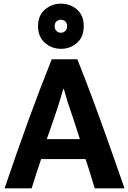

<svg xmlns="http://www.w3.org/2000/svg" viewBox="-20 -1022 701 1050"><path d="M661 8Q614 -127 571.5 -247Q529 -367 487.5 -478.5Q446 -590 403 -698H263Q198 -536 136 -365.5Q74 -195 5 8H153Q165 -32 178.5 -72.5Q192 -113 205 -152H448Q451 -142 455.5 -129Q460 -116 469.5 -85.5Q479 -55 498 8ZM417 -261H236Q256 -320 276 -376.5Q296 -433 312 -488Q317 -505 321 -519.5Q325 -534 327 -538Q331 -531 336.5 -510.5Q342 -490 350 -464Q367 -415 383.5 -364.5Q400 -314 417 -261ZM438 -879Q438 -938 401 -970Q364 -1002 313 -1002Q264 -1002 226 -970Q188 -938 188 -879Q188 -820 226 -787.5Q264 -755 313 -755Q364 -755 401 -787.5Q438 -820 438 -879ZM347 -879Q347 -862 337 -852.5Q327 -843 313 -843Q299 -843 289 -852.5Q279 -862 279 -879Q279 -896 289 -905Q299 -914 313 -914Q327 -914 337 -905Q347 -896 347 -879Z"/></svg>

Font: Repo Bold
Style: Bold
Weight: 700
Designer: Stefan Peev
Foundry: Context Ltd
Version: Version 1.502